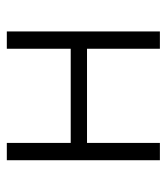

<svg xmlns="http://www.w3.org/2000/svg" viewBox="18 -518 500 577"><g transform="rotate(-90 268.5 -230.0)"><path d="M106 -219H442V-268H106ZM410 -460V0H462V-460ZM75 -460V0H127V-460Z"/></g></svg>

Font: NM-font
Style: Light
Weight: 500
Designer: ""
Foundry: ""
Version: ""